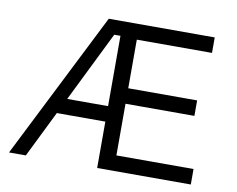

<svg xmlns="http://www.w3.org/2000/svg" viewBox="-77 -805 1118 906"><g transform="rotate(10 482.0 -351.5)"><path d="M19.5 0H100.1L209.5 -222.2H441.9V0H890.6V-74.2H521V-321.8H851.1V-396H521V-628.9H881.3V-703.1H373.5ZM246.1 -296.4 412.1 -633.3H441.9V-296.4Z"/></g></svg>

Font: Faust Sans
Style: Regular
Weight: 400
Designer: Andreas Faust
Version: Version 1.003;Glyphs 3.1.2 (3151)